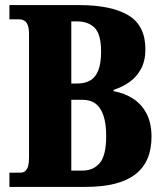

<svg xmlns="http://www.w3.org/2000/svg" viewBox="-20 -734 640 754"><path d="M17 0V-56H60Q72 -56 79.5 -62.5Q87 -69 90.5 -82Q94 -95 94 -115V-600Q94 -624 88.5 -636.5Q83 -649 74.5 -653.5Q66 -658 58 -658H17V-714H291Q417 -714 484 -674Q551 -634 551 -540Q551 -495 533.5 -463Q516 -431 488 -411.5Q460 -392 426 -381V-376Q470 -368 503.5 -346Q537 -324 556 -287Q575 -250 575 -197Q575 -98 511 -49Q447 0 316 0ZM303 -64Q347 -64 372 -94Q397 -124 397 -200Q397 -248 386.5 -279.5Q376 -311 356 -326.5Q336 -342 305 -342H260V-64ZM283 -406Q314 -406 335 -418.5Q356 -431 366.5 -459Q377 -487 377 -531Q377 -599 352 -624.5Q327 -650 282 -650H260V-406Z"/></svg>

Font: Noto Serif Khmer ExtraCondensed Black
Style: Regular
Weight: 900
Width: 2
Designer: Danh Hong and the Monotype Design Team
Foundry: Monotype Imaging Inc.
Version: Version 2.004